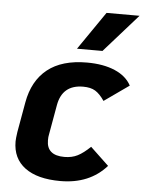

<svg xmlns="http://www.w3.org/2000/svg" viewBox="-51 -734 595 788"><g transform="rotate(5 246.0 -340.0)"><path d="M30 -134Q30 -145 34 -173L56 -297Q72 -387 131.5 -434.5Q191 -482 294 -482Q362 -482 409.5 -461.5Q457 -441 477 -403L375 -331Q356 -359 337 -370.5Q318 -382 287 -382Q201 -382 186 -297L164 -173Q162 -165 162 -150Q162 -88 235 -88Q266 -88 289.5 -100Q313 -112 341 -139L417 -67Q347 12 227 12Q132 12 81 -26Q30 -64 30 -134ZM356 -692H492L353 -535H248Z"/></g></svg>

Font: KoHo
Style: Bold Italic
Weight: 700
Italic angle: -10°
Version: Version 1.000; ttfautohint (v1.6)